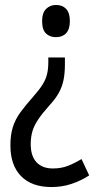

<svg xmlns="http://www.w3.org/2000/svg" viewBox="-20 -562 393 775"><path d="M242 -302Q242 -267 236.5 -239.5Q231 -212 217.5 -187.5Q204 -163 179 -136Q152 -106 135 -81Q118 -56 111 -32.5Q104 -9 104 20Q104 68 127.5 93Q151 118 193 118Q227 118 254 107.5Q281 97 309 80L340 146Q306 168 268 180.5Q230 193 188 193Q108 193 65 149Q22 105 22 25Q22 -18 32 -49.5Q42 -81 63 -109.5Q84 -138 115 -173Q139 -200 152 -221Q165 -242 170 -263Q175 -284 175 -311V-330H242ZM262 -477Q262 -444 247 -428Q232 -412 206 -412Q181 -412 165.5 -427Q150 -442 150 -477Q150 -510 166 -526Q182 -542 206 -542Q232 -542 247 -526Q262 -510 262 -477Z"/></svg>

Font: Noto Sans Condensed
Style: Regular
Weight: 400
Width: 3
Version: Version 2.013